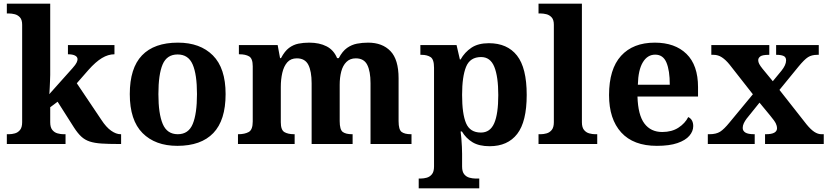

<svg xmlns="http://www.w3.org/2000/svg" viewBox="-20 -780 4489 1040"><path d="M17 0V-53H29Q44 -53 60.5 -57.5Q77 -62 88.5 -76Q100 -90 100 -118V-646Q100 -673 88 -686Q76 -699 59.5 -703Q43 -707 29 -707H17V-760H252V-374Q252 -361 251 -343Q250 -325 249.5 -308.5Q249 -292 248 -281Q247 -270 247 -270L373 -411Q390 -430 395 -441Q400 -452 400 -459Q400 -472 386.5 -479Q373 -486 348 -486V-536H600V-486Q566 -486 532 -465.5Q498 -445 459 -401L396 -329L529 -131Q555 -91 582 -72Q609 -53 633 -53H636V0H622Q567 0 529.5 -2.5Q492 -5 466 -13.5Q440 -22 420.5 -40Q401 -58 381 -89L292 -229L252 -199V-118Q252 -90 263.5 -76Q275 -62 292 -57.5Q309 -53 323 -53H335V0Z M940.6 10Q821 10 752 -59.3Q683 -128.7 683 -270.3Q683 -411 749.1 -480Q815.2 -549 944 -549Q1064 -549 1133 -480Q1202 -411 1202 -270.3Q1202 -128.7 1135.5 -59.3Q1069 10 940.6 10ZM943 -53Q1001 -53 1024 -108.5Q1047 -164 1047 -270.5Q1047 -377 1023.5 -431Q1000 -485 942 -485Q884 -485 861 -431.2Q838 -377.5 838 -270Q838 -164 861.5 -108.5Q885 -53 943 -53Z M1269 0V-53H1271Q1305.4 -53 1327.2 -65Q1349 -76.9 1349 -122V-420.9Q1349 -463 1329.5 -474.5Q1310 -486 1277 -486H1274V-536H1484L1497 -465H1502Q1522 -503 1545.5 -520.5Q1569 -538 1596.3 -543.5Q1623.6 -549 1655 -549Q1710 -549 1749 -529Q1788 -509 1806 -465H1815Q1835 -503 1860 -520.5Q1885 -538 1913.8 -543.5Q1942.6 -549 1974 -549Q2051 -549 2095 -503.2Q2139 -457.4 2139 -356V-123.8Q2139 -77.6 2155.5 -65.3Q2172 -53 2206 -53H2209V0H1987V-329Q1987 -394 1969.1 -429Q1951.3 -464 1907.2 -464Q1876 -464 1856.4 -444.4Q1836.8 -424.9 1828.4 -392.4Q1820 -360 1820 -321V-124Q1820 -77.7 1836.5 -65.3Q1853 -53 1887 -53H1890V0H1668V-329Q1668 -394 1650.1 -429Q1632.1 -464 1587.8 -464Q1555 -464 1536.1 -442.5Q1517.3 -420.9 1509.1 -385.5Q1501 -350.1 1501 -309V-118Q1501 -76 1520.5 -64.5Q1540 -53 1573 -53H1576V0Z M2248 240V187H2260Q2275 187 2291.5 182.5Q2308 178 2319.5 164Q2331 150 2331 122V-413Q2331 -459 2312 -471Q2293 -483 2264 -483H2257V-536H2453L2471 -458H2475Q2497 -497 2533.5 -521.5Q2570 -546 2628 -546Q2728 -546 2780.5 -479Q2833 -412 2833 -266Q2833 -121 2781.5 -54.5Q2730 12 2632 12Q2575 12 2539.5 -9.5Q2504 -31 2482 -68H2475Q2477 -54 2479 -30.5Q2481 -7 2482 15.5Q2483 38 2483 53V122Q2483 150 2494.5 164Q2506 178 2523 182.5Q2540 187 2554 187H2576V240ZM2585 -62Q2635 -62 2657 -112.5Q2679 -163 2679 -265Q2679 -365 2657.5 -418Q2636 -471 2586 -471Q2526 -471 2504.5 -418Q2483 -365 2483 -266Q2483 -163 2504.5 -112.5Q2526 -62 2585 -62Z M2897 0V-53H2909Q2924 -53 2940.5 -57.5Q2957 -62 2968.5 -76Q2980 -90 2980 -118V-646Q2980 -673 2968 -686Q2956 -699 2939.5 -703Q2923 -707 2909 -707H2897V-760H3132V-118Q3132 -90 3143.5 -76Q3155 -62 3172 -57.5Q3189 -53 3203 -53H3215V0Z M3538 10Q3411 10 3345 -62.5Q3279 -135 3279 -265Q3279 -406 3344 -477.5Q3409 -549 3527 -549Q3636 -549 3698.5 -488Q3761 -427 3761 -308V-257H3433Q3436 -157 3470.5 -111Q3505 -65 3567 -65Q3619 -65 3655 -88.5Q3691 -112 3708 -146Q3722 -139 3728.5 -126.5Q3735 -114 3735 -97Q3735 -69 3714 -44.5Q3693 -20 3649.5 -5Q3606 10 3538 10ZM3608 -321Q3608 -398 3590 -441Q3572 -484 3529 -484Q3487 -484 3462 -442.5Q3437 -401 3435 -321Z M3814 0V-53H3823Q3859 -53 3880.5 -66.5Q3902 -80 3932 -117L4058 -269.3L3932 -430Q3911 -456 3890.2 -469.5Q3869.5 -483 3846.2 -483H3833V-536H4147V-483H4144Q4110 -483 4098.5 -474.5Q4087 -466 4087 -454Q4087 -444 4092.5 -433.5Q4098 -423 4110 -408L4166 -340L4213 -397Q4225 -412 4231.5 -426Q4238 -440 4238 -453Q4238 -471 4224 -477Q4210 -483 4187 -483H4184V-536H4415V-483H4406Q4377 -483 4357 -470.5Q4337 -458 4305 -419L4202 -293L4349 -106Q4372 -78 4391.2 -65.5Q4410.5 -53 4429.2 -53H4442V0H4124V-53H4129Q4189 -53 4189 -86Q4189 -97 4182.5 -111Q4176 -125 4151 -155L4094 -224L4024 -137Q4015 -125 4009 -112.5Q4003 -100 4003 -87Q4003 -71 4017.5 -62Q4032 -53 4065 -53H4068V0Z"/></svg>

Font: Noto Serif Test
Style: Regular
Weight: 400
Version: Version 1.000